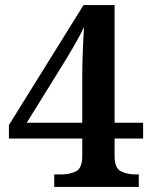

<svg xmlns="http://www.w3.org/2000/svg" viewBox="-20 -734 599 754"><path d="M193 0V-49H221Q255 -49 279 -61.5Q303 -74 303 -121V-190H15V-243L308 -714H430V-252H542V-190H430V-121Q430 -74 454.5 -61.5Q479 -49 512 -49H525V0ZM85 -252H303V-431Q303 -474 305 -528Q307 -582 310 -628Q305 -617 294.5 -597Q284 -577 271 -554.5Q258 -532 246 -512Q234 -492 227 -481Z"/></svg>

Font: Noto Serif Thai SemiBold
Style: Regular
Weight: 600
Designer: Monotype Design Team
Foundry: Monotype Imaging Inc.
Version: Version 2.001; ttfautohint (v1.8.4.7-5d5b)